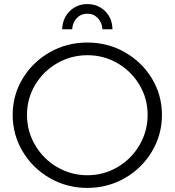

<svg xmlns="http://www.w3.org/2000/svg" viewBox="-20 -913 854 939"><path d="M772 -351Q772 -254 723 -172Q674 -90 590.5 -42Q507 6 407 6Q307 6 223.5 -42Q140 -90 91 -172Q42 -254 42 -351Q42 -448 91 -529Q140 -610 223.5 -657.5Q307 -705 407 -705Q507 -705 590.5 -657.5Q674 -610 723 -529Q772 -448 772 -351ZM112 -351Q112 -271 152 -203Q192 -135 260 -95.5Q328 -56 408 -56Q487 -56 554.5 -95.5Q622 -135 662 -203Q702 -271 702 -351Q702 -431 662 -498Q622 -565 554.5 -604Q487 -643 408 -643Q328 -643 260 -604Q192 -565 152 -498Q112 -431 112 -351ZM284 -770Q286 -824 321 -858.5Q356 -893 407 -893Q459 -893 494 -858.5Q529 -824 530 -770H481Q479 -803 458.5 -824.5Q438 -846 407 -846Q376 -846 355.5 -824.5Q335 -803 333 -770Z"/></svg>

Font: Gontserrat Light
Style: Regular
Weight: 300
Designer: Julieta Ulanovsky
Foundry: Julieta Ulanovsky
Version: Version 6.001